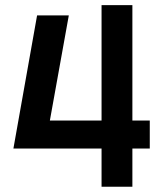

<svg xmlns="http://www.w3.org/2000/svg" viewBox="-20 -713 626 733"><path d="M31.2 -146 121.6 -654.3H242.7L170.4 -252.9H367.7V-693.4H485.4V-252.9H551.8V-146H485.4V0H367.7V-146Z"/></svg>

Font: CaskaydiaCove NFP SemiBold
Style: Regular
Weight: 600
Designer: Aaron Bell
Foundry: Saja Typeworks
Version: Version 2111.001; VTT 6.35;Nerd Fonts 3.1.1